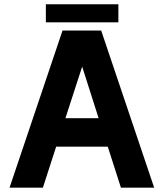

<svg xmlns="http://www.w3.org/2000/svg" viewBox="-20 -863 753 883"><path d="M536.1 0 475.6 -188.5H238.3L177.2 0H23.9L267.6 -722.7H445.3L689 0ZM357.9 -556.6 280.8 -319.3H433.6ZM190.9 -760.3V-843.3H524.4V-760.3Z"/></svg>

Font: Giphurs
Style: Bold
Weight: 700
Version: Version 0.920; ttfautohint (v1.8.4.7-5d5b)